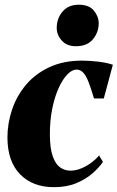

<svg xmlns="http://www.w3.org/2000/svg" viewBox="-20 -782 498 814"><path d="M208 11.5Q119 11.5 65.5 -42.8Q12 -97 11.5 -198.5Q11.5 -259 31.2 -317.5Q51 -376 90.5 -422.8Q130 -469.5 189.5 -497.2Q249 -525 328 -525Q357.5 -525 394.8 -520.8Q432 -516.5 458.5 -507.5L420 -364.5H378.5Q365.5 -408.5 355 -435.2Q344.5 -462 332.5 -474.5Q320.5 -487 304.5 -487Q285.5 -487 265.8 -466.8Q246 -446.5 229 -409.5Q212 -372.5 201.5 -321.2Q191 -270 191.5 -208.5Q192 -151.5 203.8 -118.8Q215.5 -86 235 -72.2Q254.5 -58.5 278.5 -58.5Q302.5 -58.5 326.2 -68.8Q350 -79 369.5 -94Q389 -109 400 -123L416.5 -95.5Q400 -71.5 371.8 -46.8Q343.5 -22 303 -5.2Q262.5 11.5 208 11.5ZM301.5 -586Q263.5 -586 241.8 -610.2Q220 -634.5 220.5 -665Q221 -704.5 245.5 -733.2Q270 -762 314 -762Q357.5 -762 378 -737Q398.5 -712 398.5 -683Q398.5 -645.5 374.2 -615.8Q350 -586 301.5 -586Z"/></svg>

Font: Merriweather 120pt Black
Style: Italic
Weight: 900
Italic angle: -7.8°
Version: Version 2.101